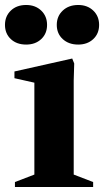

<svg xmlns="http://www.w3.org/2000/svg" viewBox="-35 -751 418 771"><path d="M25 0V-20L103 -50V-419L23 -437V-464L255 -516L263 -496L261 -428V-50L339 -20V0ZM279 -572Q241 -572 217 -594Q193 -616 193 -651Q193 -686 217 -708.5Q241 -731 279 -731Q316 -731 339.5 -708.5Q363 -686 363 -651Q363 -616 339.5 -594Q316 -572 279 -572ZM70 -572Q32 -572 8.5 -594Q-15 -616 -15 -651Q-15 -686 8.5 -708.5Q32 -731 70 -731Q107 -731 130.5 -708.5Q154 -686 154 -651Q154 -616 130.5 -594Q107 -572 70 -572Z"/></svg>

Font: Wittgenstein Extrabold
Style: Regular
Weight: 800
Designer: Jörg Drees
Foundry: Jörg Drees
Version: Version 1.303; ttfautohint (v1.8.4.7-5d5b)